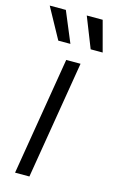

<svg xmlns="http://www.w3.org/2000/svg" viewBox="-125 -805 516 853"><g transform="rotate(15 133.5 -378.5)"><path d="M36.6 0 126.5 -542.5H192.4L102.5 0ZM219.2 -616.2 163.6 -756.8H236.8L274.4 -616.2ZM70.3 -616.2 -6.8 -756.8H67.4L126 -616.2Z"/></g></svg>

Font: Inter 16pt Light
Style: Italic
Weight: 300
Italic angle: -9.3988°
Version: Version 4.001;git-66647c0bb